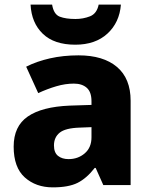

<svg xmlns="http://www.w3.org/2000/svg" viewBox="-20 -799 654 829"><path d="M319 -560Q426 -560 485 -510Q544 -460 544 -364V0H426L393 -74H389Q354 -29 315 -9.5Q276 10 208 10Q135 10 87 -33Q39 -76 39 -166Q39 -254 100 -296Q161 -338 281 -343L375 -346V-362Q375 -402 354.5 -420Q334 -438 299 -438Q262 -438 223 -426.5Q184 -415 145 -397L93 -511Q138 -534 195.5 -547Q253 -560 319 -560ZM324 -248Q262 -246 237.5 -226Q213 -206 213 -171Q213 -140 230.5 -126Q248 -112 276 -112Q317 -112 346 -137Q375 -162 375 -206V-250ZM502 -779Q496 -702 444 -654Q392 -606 305 -606Q214 -606 165 -653Q116 -700 112 -779H205Q212 -737 238 -727Q264 -717 306 -717Q339 -717 368.5 -728.5Q398 -740 406 -779Z"/></svg>

Font: Noto Kufi Arabic ExtraBold
Style: Regular
Weight: 800
Designer: Monotype Design Team, David Williams, Khaled Hosny
Foundry: Google LLC
Version: Version 2.109; ttfautohint (v1.8.4.7-5d5b)